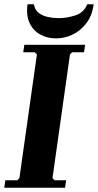

<svg xmlns="http://www.w3.org/2000/svg" viewBox="-23 -880 459 900"><path d="M315 -635 305 -625 223 -45 233 -35H287L282 0H-3L2 -35H58L68 -45L150 -625L140 -635H86L91 -670H376L371 -635ZM386 -860H416Q409 -807 382 -771.5Q355 -736 317.5 -718Q280 -700 239 -700Q199 -700 166 -718Q133 -736 116 -771.5Q99 -807 106 -860H136Q140 -834 158 -820Q176 -806 201 -800.5Q226 -795 252 -795Q291 -795 330.5 -808Q370 -821 386 -860Z"/></svg>

Font: Brygada 1918
Style: Bold Italic
Weight: 700
Italic angle: -8°
Designer: Mateusz Machalski | Borys Kosmynka | Przemek Hoffer
Foundry: NIEPODLEGLA 2018
Version: Version 3.006